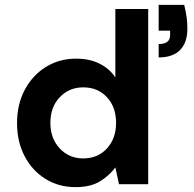

<svg xmlns="http://www.w3.org/2000/svg" viewBox="-20 -757 799 789"><path d="M290 12Q221 12 166.5 -22Q112 -56 81 -115.5Q50 -175 50 -251Q50 -328 81.5 -387.5Q113 -447 168 -481.5Q223 -516 293 -516Q347 -516 388 -496Q429 -476 454 -439V-720H589V0H469L454 -69Q431 -37 392 -12.5Q353 12 290 12ZM322 -106Q382 -106 419.5 -147Q457 -188 457 -252Q457 -317 419.5 -357.5Q382 -398 322 -398Q264 -398 225.5 -357.5Q187 -317 187 -252Q187 -188 225.5 -147Q264 -106 322 -106ZM632 -521V-576Q679 -576 679 -612V-631H632V-737H737Q744 -708 747 -685.5Q750 -663 750 -639Q750 -582 720 -551.5Q690 -521 632 -521Z"/></svg>

Font: DM Sans
Style: Bold
Weight: 700
Designer: Colophon Foundry, Jonny Pinhorn
Foundry: Colophon Foundry
Version: Version 4.004; ttfautohint (v1.8.4.7-5d5b)